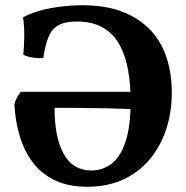

<svg xmlns="http://www.w3.org/2000/svg" viewBox="-20 -705 710 732"><path d="M313 7Q240 7 188.5 -18Q137 -43 104.5 -86.5Q72 -130 55 -187Q38 -244 35 -307Q42 -336 60 -355H492V-289Q438 -291 388 -292Q338 -293 289.5 -293.5Q241 -294 188 -294Q188 -181 223 -118Q258 -55 329 -55Q369 -55 403 -79Q437 -103 457.5 -161.5Q478 -220 478 -322Q478 -382 468.5 -436.5Q459 -491 436.5 -533Q414 -575 373.5 -599Q333 -623 273 -623Q228 -623 202.5 -608.5Q177 -594 164.5 -563Q152 -532 145 -484Q126 -482 105 -485.5Q84 -489 69 -496Q72 -532 72.5 -567Q73 -602 68 -639Q113 -663 173.5 -674Q234 -685 293 -685Q386 -685 451 -658.5Q516 -632 557 -586.5Q598 -541 616.5 -481Q635 -421 635 -353Q635 -276 613 -210.5Q591 -145 549.5 -96Q508 -47 448.5 -20Q389 7 313 7Z"/></svg>

Font: Vollkorn
Style: Bold
Weight: 700
Designer: Friedrich Althausen
Foundry: Friedrich Althausen
Version: Version 5.000